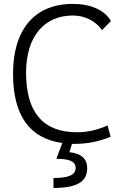

<svg xmlns="http://www.w3.org/2000/svg" viewBox="-20 -723 626 978"><path d="M361.8 9.8C424.3 9.8 484.9 -2 543.5 -26.4L527.8 -84C476.1 -61 425.3 -49.3 372.1 -49.3C199.7 -49.3 112.8 -150.4 112.8 -352.5C112.8 -538.6 206.5 -644 351.1 -644C411.6 -644 466.3 -616.7 500 -569.8L544.9 -615.7C513.7 -671.4 442.4 -703.1 350.1 -703.1C156.7 -703.1 46.4 -573.2 46.4 -347.7C46.4 -135.3 130.4 -17.6 297.4 5.4L267.1 85.9C335.4 85.9 365.2 100.1 365.2 132.3C365.2 168 330.6 183.6 252.4 183.6V234.4C371.1 234.4 424.3 203.1 424.3 133.8C424.3 87.9 396.5 59.1 333.5 52.2L346.7 9.8C351.6 9.8 356.9 9.8 361.8 9.8Z"/></svg>

Font: Cascadia Mono NF Light
Style: Regular
Weight: 300
Monospace: yes
Designer: Aaron Bell
Foundry: Saja Typeworks
Version: Version 2404.023